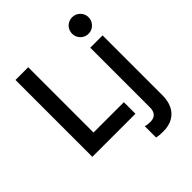

<svg xmlns="http://www.w3.org/2000/svg" viewBox="-258 -903 1271 1271"><g transform="rotate(-45 378.0 -267.0)"><path d="M76.2 -719.7H195.3V-108.4H479.5V0H76.2ZM464.8 208V101.6Q481.9 108.4 511.7 108.4Q543.9 108.4 560.5 90.6Q577.1 72.8 577.1 40V-520.5H692.4V41Q692.4 91.8 674.3 130.6Q656.2 169.4 618.7 191.7Q581.1 213.9 525.4 213.9Q492.7 213.9 464.8 208ZM557.6 -670.9Q557.6 -692.4 567.9 -710Q578.1 -727.5 595.7 -737.8Q613.3 -748 634.8 -748Q655.8 -748 673.3 -737.8Q690.9 -727.5 701.4 -710Q711.9 -692.4 711.9 -670.9Q711.9 -649.9 701.4 -632.3Q690.9 -614.7 673.3 -604.2Q655.8 -593.8 634.8 -593.8Q613.3 -593.8 595.7 -604.2Q578.1 -614.7 567.9 -632.3Q557.6 -649.9 557.6 -670.9Z"/></g></svg>

Font: Reddit Sans Vanilla SemiBold
Style: Regular
Weight: 600
Designer: Stephen Hutchings
Foundry: Reddit
Version: Version 1.013